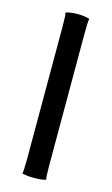

<svg xmlns="http://www.w3.org/2000/svg" viewBox="-99 -642 399 684"><g transform="rotate(15 100.0 -300.0)"><path d="M59.1 -58.1V-542Q59.1 -587.4 56.2 -596.2Q73.7 -602.1 100.1 -602.1Q126.5 -602.1 144 -596.2Q141.1 -587.4 141.1 -542V-58.1Q141.1 -11.7 144 -2.9Q129.4 2 100.1 2Q70.8 2 56.2 -2.9Q59.1 -11.7 59.1 -58.1Z"/></g></svg>

Font: Nikodecs
Style: Medium
Weight: 500
Version: Version 0.29